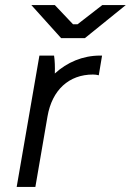

<svg xmlns="http://www.w3.org/2000/svg" viewBox="-20 -740 518 760"><path d="M46 0H120L168 -279C186 -384 253 -445 348 -445C356 -445 364 -444 371 -442L384 -520H376C307 -520 245 -493 197 -449C198 -474 197 -501 194 -520H136ZM222 -589H316L478 -720H385L287 -644H269L197 -720H104Z"/></svg>

Font: Fixel Display 20240404
Style: Italic
Weight: 400
Italic angle: -10°
Designer: AlfaBravo + MacPaw
Foundry: Kyrylo Tkachov, Marchela Mozhyna, Serhii Makarenko, Maria Weinstein, Zakhar Kryvoshyya
Version: Version 1.211;Glyphs 3.2 (3225)